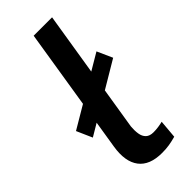

<svg xmlns="http://www.w3.org/2000/svg" viewBox="-234 -743 789 789"><g transform="rotate(-45 161.0 -348.0)"><path d="M188 9Q116 9 85 -32Q54 -73 66 -149L155 -705H262L174 -159Q172 -136 175 -117Q178 -98 189.5 -87Q201 -76 223 -76Q237 -76 251 -78Q265 -80 277 -83L270 -3Q248 3 229.5 6Q211 9 188 9ZM31 -237 1 -305 292 -477 322 -410Z"/></g></svg>

Font: Nunito Sans 7pt SemiCondensed SemiBold
Style: Italic
Weight: 600
Width: 4
Italic angle: -9°
Designer: Vernon Adams
Foundry: Vernon Adams
Version: Version 3.101;gftools[0.9.27]